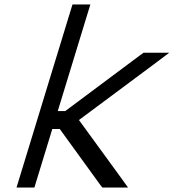

<svg xmlns="http://www.w3.org/2000/svg" viewBox="-20 -819 777 859"><path d="M247.3 -242H214L146.1 -20L133.9 20H53.9L66.1 -20L134 -242L158.4 -322L292 -759L304.3 -799H384.3L372 -759L238.4 -322H271.8L606.9 -572L622.2 -583H737.2L645.1 -514L333.2 -282L503 -49L552.9 20H437.9L429.2 9Z"/></svg>

Font: Nordica Plus
Style: NordicaClassicLightObl
Weight: 300
Version: Version 1.01